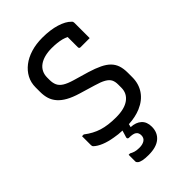

<svg xmlns="http://www.w3.org/2000/svg" viewBox="-276 -819 1153 1153"><g transform="rotate(-45 300.0 -243.0)"><path d="M319 -718Q387 -718 437 -702.5Q487 -687 511 -662Q516 -658 517.5 -654Q519 -650 519 -645V-515H441Q436 -515 433 -518Q430 -521 430 -526V-613Q416 -620 398 -625Q362 -634 315 -634Q282 -634 255.5 -627Q229 -620 210 -606.5Q191 -593 181 -573Q171 -553 171 -528V-508Q171 -482 179.5 -463Q188 -444 210 -430Q232 -416 273 -404L369 -376Q415 -362 447 -346.5Q479 -331 498 -311.5Q517 -292 525.5 -266.5Q534 -241 534 -206V-168Q534 -112 505.5 -70Q477 -28 423 -5Q378 14 320 17Q318 22 318 26L315 37Q358 39 382.5 61.5Q407 84 407 125Q407 175 373 203.5Q339 232 274 232Q243 232 224.5 228Q206 224 197.5 217Q189 210 189 203V146H201Q213 153 227.5 157.5Q242 162 266 162Q292 162 309 151Q326 140 326 117Q326 96 312 85.5Q298 75 262 75Q257 75 254 71.5Q251 68 252 62Q256 50 259 39.5Q262 29 265 19Q266 18 266 17Q231 16 200 10Q157 3 125.5 -10Q94 -23 76 -40Q72 -44 71 -47.5Q70 -51 70 -57V-131H85Q130 -96 178.5 -81Q227 -66 295 -66Q367 -66 405 -94Q443 -122 443 -170V-197Q443 -222 434.5 -238.5Q426 -255 403.5 -268Q381 -281 339 -293L242 -322Q195 -336 164 -353.5Q133 -371 114.5 -392.5Q96 -414 88 -439.5Q80 -465 80 -497V-535Q80 -576 97.5 -609Q115 -642 146.5 -666.5Q178 -691 222 -704.5Q266 -718 319 -718Z"/></g></svg>

Font: Code D OnePiece
Style: Regular
Weight: 400
Version: Version 1.085; ttfautohint (v1.8.4.7-5d5b);Nerd Fonts 3.0.2